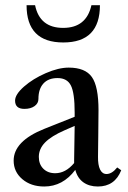

<svg xmlns="http://www.w3.org/2000/svg" viewBox="-20 -695 486 727"><path d="M219.7 -534.2Q80.6 -534.2 80.6 -675.3H112.8Q130.4 -589.4 219.2 -589.4Q307.1 -589.4 326.2 -675.3H358.4Q358.4 -534.2 219.7 -534.2ZM147.5 11.2Q97.2 11.2 64.5 -16.6Q31.7 -44.4 31.7 -86.9Q31.7 -160.6 147.5 -207L262.7 -252.9V-269Q262.7 -342.8 248.5 -371.1Q234.4 -399.4 197.8 -399.4Q163.1 -399.4 144.3 -378.7Q125.5 -357.9 125.5 -320.3Q125.5 -303.7 110.8 -293.2Q96.2 -282.7 72.3 -282.7Q37.1 -282.7 37.1 -314Q37.1 -337.4 71 -367.2Q105 -397 153.3 -418Q201.7 -439 240.2 -439Q302.7 -439 327.9 -403.3Q353 -367.7 353 -277.8Q353 -244.1 352.1 -182.6Q351.1 -121.1 351.1 -101.6Q350.6 -70.3 358.9 -53.2Q367.2 -36.1 383.3 -36.1Q403.8 -36.1 423.8 -61L439 -50.3Q414.6 11.2 350.6 11.2Q317.9 11.2 295.7 -4.6Q273.4 -20.5 265.1 -51.8Q217.8 11.2 147.5 11.2ZM127 -101.1Q127 -73.2 144 -56.2Q161.1 -39.1 189 -39.1Q228.5 -39.1 260.7 -77.6V-90.8Q260.7 -111.8 261.7 -154.3Q262.7 -196.8 262.7 -218.3L224.6 -201.7Q174.3 -179.7 150.6 -155.5Q127 -131.3 127 -101.1Z"/></svg>

Font: Elstob 14pt Medium
Style: Regular
Weight: 500
Designer: Peter S. Baker
Version: Version 1.015